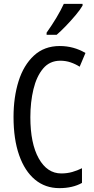

<svg xmlns="http://www.w3.org/2000/svg" viewBox="-20 -963 486 993"><path d="M292 -649Q237 -649 203 -608.5Q169 -568 153 -501.5Q137 -435 137 -357Q137 -221 180.5 -143.5Q224 -66 297 -66Q327 -66 353.5 -73.5Q380 -81 404 -93V-17Q356 10 287 10Q214 10 161 -34Q108 -78 79 -160.5Q50 -243 50 -358Q50 -460 76 -543Q102 -626 155.5 -675.5Q209 -725 289 -725Q361 -725 422 -689L392 -618Q370 -632 345 -640.5Q320 -649 292 -649ZM407 -934Q395 -913 371 -884.5Q347 -856 320.5 -828.5Q294 -801 273 -783H221V-794Q279 -876 310 -943H407Z"/></svg>

Font: Noto Sans Lao ExtraCondensed
Style: Regular
Weight: 400
Width: 2
Designer: Monotype Design Team
Foundry: Monotype Imaging Inc.
Version: Version 2.004; ttfautohint (v1.8.4.7-5d5b)